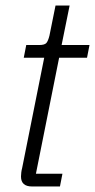

<svg xmlns="http://www.w3.org/2000/svg" viewBox="-20 -675 344 695"><path d="M96 0Q56 0 56 -36Q56 -42 57 -50.5Q58 -59 60 -66L140 -466H66L75 -512H121Q141 -512 147.5 -519Q154 -526 159 -546L181 -655H232L203 -512H304L295 -466H194L110 -46H206L197 0Z"/></svg>

Font: IBM Plex Sans Cond Light
Style: Italic
Weight: 300
Width: 3
Italic angle: -11°
Designer: Mike Abbink, Paul van der Laan, Pieter van Rosmalen
Foundry: Bold Monday
Version: Version 1.3